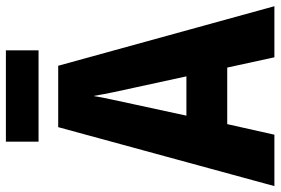

<svg xmlns="http://www.w3.org/2000/svg" viewBox="-166 -828 928 635"><g transform="rotate(-90 297.5 -510.0)"><path d="M426 -66 392 -222H205L170 -66H0L195 -781H398L595 -66ZM326 -527Q318 -562 310.5 -598.5Q303 -635 298 -665Q294 -638 285 -597.5Q276 -557 270 -528L233 -357H363ZM449 -954V-846H147V-954Z"/></g></svg>

Font: Noto Sans Malayalam UI Condensed ExtraBold
Style: Regular
Weight: 800
Width: 3
Designer: Jelle Bosma - Monotype Design Team
Foundry: Monotype Imaging Inc.
Version: Version 2.104; ttfautohint (v1.8.4.7-5d5b)